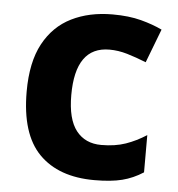

<svg xmlns="http://www.w3.org/2000/svg" viewBox="-45 -599 605 652"><g transform="rotate(5 257.0 -273.0)"><path d="M300 10Q178 10 111.5 -57.5Q45 -125 45 -270Q45 -370 79 -433Q113 -496 173.5 -526Q234 -556 313 -556Q369 -556 410.5 -545Q452 -534 483 -519L439 -404Q404 -418 373.5 -427Q343 -436 313 -436Q197 -436 197 -271Q197 -189 227.5 -150Q258 -111 313 -111Q360 -111 396 -123.5Q432 -136 466 -158V-31Q432 -9 394.5 0.5Q357 10 300 10Z"/></g></svg>

Font: Noto Sans Balinese
Style: Bold
Weight: 700
Designer: Aditya Bayu, David Williams
Foundry: David Williams
Version: Version 2.005; ttfautohint (v1.8.4.7-5d5b)